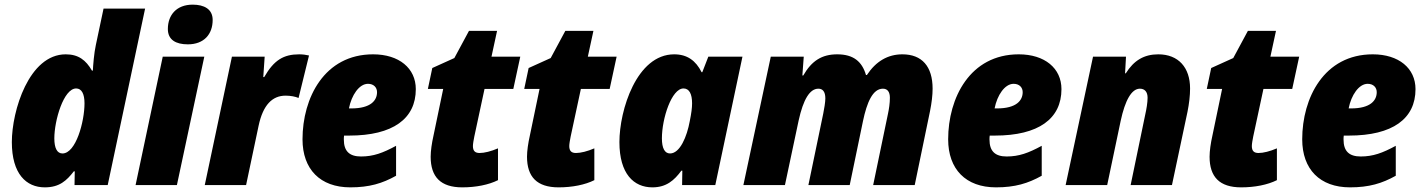

<svg xmlns="http://www.w3.org/2000/svg" viewBox="-20 -797 6133 827"><path d="M173 10C236 10 267 -19 298 -59H302L301 0H444L605 -760H426L393 -604C385 -568 381 -515 380 -493H376C350 -538 318 -563 263 -563C105 -563 31 -320 31 -185C31 -48 93 10 173 10ZM249 -136C226 -136 214 -159 214 -201C214 -278 254 -416 308 -416C332 -416 344 -392 344 -352C344 -273 307 -136 249 -136Z M789 -606C859 -606 896 -650 896 -711C896 -758 859 -777 810 -777C740 -777 703 -732 703 -672C703 -625 738 -606 789 -606ZM564 0H742L860 -553H681Z M862 0H1040L1094 -256C1113 -345 1153 -385 1210 -385C1232 -385 1252 -381 1266 -375L1311 -558C1299 -561 1283 -563 1269 -563C1201 -563 1160 -538 1118 -465H1114L1120 -553H979Z M1489 10C1571 10 1627 -7 1686 -40V-169C1629 -138 1588 -123 1535 -123C1486 -123 1461 -145 1461 -196C1461 -201 1461 -207 1462 -213H1484C1673 -213 1771 -286 1771 -413C1771 -503 1699 -563 1587 -563C1377 -563 1283 -375 1283 -197C1283 -68 1359 10 1489 10ZM1493 -330H1483C1494 -387 1527 -436 1565 -436C1590 -436 1604 -420 1604 -400C1604 -365 1578 -330 1493 -330Z M1971 10C2030 10 2085 -1 2125 -21V-158C2095 -145 2066 -138 2046 -138C2027 -138 2017 -146 2017 -168C2017 -177 2020 -194 2023 -209L2067 -414H2191L2221 -553H2097L2121 -664H2000L1937 -547L1842 -504L1823 -414H1889L1847 -212C1840 -181 1835 -147 1835 -122C1835 -35 1878 10 1971 10Z M2386 10C2445 10 2500 -1 2540 -21V-158C2510 -145 2481 -138 2461 -138C2442 -138 2432 -146 2432 -168C2432 -177 2435 -194 2438 -209L2482 -414H2606L2636 -553H2512L2536 -664H2415L2352 -547L2257 -504L2238 -414H2304L2262 -212C2255 -181 2250 -147 2250 -122C2250 -35 2293 10 2386 10Z M2790 10C2850 10 2884 -20 2915 -62H2919L2918 0H3061L3178 -553H3031L3005 -486H3002C2977 -536 2940 -563 2884 -563C2722 -563 2648 -322 2648 -185C2648 -48 2710 10 2790 10ZM2866 -136C2843 -136 2831 -159 2831 -201C2831 -287 2873 -416 2924 -416C2949 -416 2961 -392 2961 -352C2961 -332 2958 -310 2951 -275C2939 -209 2909 -136 2866 -136Z M3182 0H3361L3420 -278C3440 -369 3468 -415 3505 -415C3523 -415 3535 -403 3535 -373C3535 -357 3530 -328 3526 -308L3462 0H3640L3697 -275C3714 -356 3739 -415 3783 -415C3802 -415 3813 -402 3813 -376C3813 -352 3809 -327 3805 -308L3741 0H3920L3986 -319C3993 -354 3997 -387 3997 -415C3997 -511 3951 -563 3867 -563C3804 -563 3753 -533 3714 -474H3710C3693 -532 3656 -563 3586 -563C3520 -563 3476 -535 3440 -472H3436L3442 -553H3300Z M4270 10C4352 10 4408 -7 4467 -40V-169C4410 -138 4369 -123 4316 -123C4267 -123 4242 -145 4242 -196C4242 -201 4242 -207 4243 -213H4265C4454 -213 4552 -286 4552 -413C4552 -503 4480 -563 4368 -563C4158 -563 4064 -375 4064 -197C4064 -68 4140 10 4270 10ZM4274 -330H4264C4275 -387 4308 -436 4346 -436C4371 -436 4385 -420 4385 -400C4385 -365 4359 -330 4274 -330Z M4570 0H4749L4807 -276C4826 -365 4854 -415 4890 -415C4910 -415 4923 -402 4923 -376C4923 -355 4918 -326 4913 -304L4850 0H5028L5095 -316C5102 -351 5106 -385 5106 -416C5106 -506 5056 -563 4969 -563C4908 -563 4864 -537 4829 -481H4826L4830 -553H4688Z M5326 10C5385 10 5440 -1 5480 -21V-158C5450 -145 5421 -138 5401 -138C5382 -138 5372 -146 5372 -168C5372 -177 5375 -194 5378 -209L5422 -414H5546L5576 -553H5452L5476 -664H5355L5292 -547L5197 -504L5178 -414H5244L5202 -212C5195 -181 5190 -147 5190 -122C5190 -35 5233 10 5326 10Z M5795 10C5877 10 5933 -7 5992 -40V-169C5935 -138 5894 -123 5841 -123C5792 -123 5767 -145 5767 -196C5767 -201 5767 -207 5768 -213H5790C5979 -213 6077 -286 6077 -413C6077 -503 6005 -563 5893 -563C5683 -563 5589 -375 5589 -197C5589 -68 5665 10 5795 10ZM5799 -330H5789C5800 -387 5833 -436 5871 -436C5896 -436 5910 -420 5910 -400C5910 -365 5884 -330 5799 -330Z"/></svg>

Font: Noto Sans SemiCondensed Black
Style: Italic
Weight: 900
Width: 4
Italic angle: -12°
Designer: Monotype Design Team
Foundry: Monotype Imaging Inc.
Version: Version 2.013